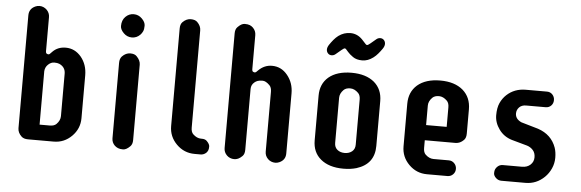

<svg xmlns="http://www.w3.org/2000/svg" viewBox="-49 -909 3258 1077"><g transform="rotate(5 1580.0 -370.5)"><path d="M76.2 -692.9Q76.2 -730.5 111.3 -746.1Q122.1 -751 134.3 -751Q146.5 -751 157 -746.3Q167.5 -741.7 175.3 -733.9Q192.4 -716.8 192.4 -692.9V-500.5Q192.4 -491.2 197.5 -488Q202.6 -484.9 207.3 -484.9Q211.9 -484.9 215.8 -489Q219.7 -493.2 228.5 -502Q257.3 -530.8 301.3 -530.8Q353 -530.8 388.7 -488.3Q423.3 -445.8 423.3 -385.3V-144Q423.3 -85 380.9 -42.5Q338.4 0 279.3 0H134.8Q110.4 0 97.7 -12.2Q76.2 -32.7 76.2 -58.1ZM307.6 -384.8Q307.6 -421.9 272.5 -437.5Q262.2 -441.9 244.1 -441.9Q226.1 -441.9 210 -426.8Q193.8 -411.6 192.4 -388.7V-87.9H250Q274.4 -87.9 286.6 -100.1Q307.6 -121.1 307.6 -146Z M606.4 -471.7Q606.4 -495.6 618.7 -508.8Q639.6 -530.3 665 -530.3Q689.5 -530.3 701.2 -517.6Q722.7 -495.6 722.7 -471.7V-47.4Q722.7 -23.9 710.4 -11.7Q689 9.8 670.9 9.8Q652.8 9.8 642.1 5.1Q631.3 0.5 623.5 -6.8Q606.4 -23.4 606.4 -47.4ZM665 -751Q691.9 -751 711.4 -731.4Q731 -711.9 731 -691.9Q731 -671.9 725.6 -660.2Q720.2 -648.4 711.4 -639.6Q691.9 -620.1 665 -620.1Q638.2 -620.1 618.7 -639.6Q599.1 -659.2 599.1 -678.7Q599.1 -711.9 618.7 -731.4Q638.2 -751 665 -751Z M1043.9 -145.5Q1043.9 -120.6 1056.2 -108.9Q1077.6 -88.4 1101.6 -88.4H1106.4Q1124.5 -88.4 1134.3 -78.6Q1150.9 -62 1150.9 -48.3Q1150.9 -34.7 1147.5 -26.6Q1144 -18.6 1138.2 -12.7Q1124.5 0 1106.4 0H1072.8Q1013.2 0 970.7 -42.5Q928.2 -85 928.2 -144.5V-693.4Q928.2 -717.8 940.4 -730Q961.4 -751 985.8 -751Q1010.7 -751 1022.9 -738.8Q1043.9 -717.8 1043.9 -693.4Z M1254.9 -6.8Q1237.8 -23.9 1237.8 -47.4V-693.4Q1237.8 -717.3 1250.5 -729.5Q1271.5 -751 1289.8 -751Q1308.1 -751 1318.6 -746.6Q1329.1 -742.2 1336.9 -734.4Q1354 -717.3 1354 -693.4V-500.5Q1354 -491.2 1359.1 -488Q1364.3 -484.9 1369.1 -484.9Q1374 -484.9 1378.4 -489.3L1386.2 -497.1Q1419.4 -530.3 1462.9 -530.3Q1515.6 -530.3 1550.3 -487.3Q1585 -444.8 1585 -385.7V-47.4Q1585 -10.3 1550.3 4.9Q1539.6 9.8 1527.6 9.8Q1515.6 9.8 1504.9 5.4Q1494.1 1 1486.3 -6.8Q1469.2 -23.9 1469.2 -47.4V-384.3Q1469.2 -408.7 1457 -420.9Q1435.5 -442.4 1417.7 -442.4Q1399.9 -442.4 1389.6 -438.7Q1379.4 -435.1 1371.6 -428.2Q1354 -413.6 1354 -390.1V-47.4Q1354 -23.4 1341.6 -11.5Q1329.1 0.5 1318.6 5.1Q1308.1 9.8 1296.1 9.8Q1284.2 9.8 1273.4 5.4Q1262.7 1 1254.9 -6.8Z M1737.3 -386.7Q1737.3 -452.6 1782.2 -491.2Q1829.1 -530.3 1911.1 -530.3Q1992.2 -530.3 2039.1 -491.2Q2084.5 -452.1 2084.5 -385.7V-133.3Q2084.5 -31.2 1984.9 0Q1952.6 9.8 1911.4 9.8Q1870.1 9.8 1837.9 -0.2Q1805.7 -10.3 1783.2 -29.3Q1737.3 -67.4 1737.3 -134.8ZM1968.8 -384.3Q1968.8 -408.7 1956.5 -420.9Q1935.1 -442.4 1911.1 -442.4Q1886.7 -442.4 1874 -429.7Q1853 -408.7 1853 -384.3V-130.4Q1853 -105.5 1869.6 -92Q1886.2 -78.6 1910.9 -78.6Q1935.5 -78.6 1952.1 -92Q1968.8 -105.5 1968.8 -130.4ZM2032.2 -729.5Q2042 -737.8 2054.4 -737.8Q2066.9 -737.8 2075 -729Q2083 -720.2 2083 -707.5Q2083 -694.8 2073 -680.2Q2063 -665.5 2051 -651.4Q2039.1 -637.2 2025.4 -627Q1995.6 -604.5 1963.4 -604.5Q1931.2 -604.5 1911.1 -618.7Q1891.1 -632.8 1881.3 -644.5L1868.2 -659.2Q1865.2 -663.1 1860.4 -663.1Q1855.5 -663.1 1842.3 -651.9L1812 -626.5Q1802.2 -618.2 1789.8 -618.2Q1777.3 -618.2 1769.3 -627Q1761.2 -635.7 1761.2 -648.4Q1761.2 -661.1 1771 -675.8Q1780.8 -690.4 1792.7 -704.8Q1804.7 -719.2 1818.4 -729.5Q1848.6 -751.5 1884.8 -751.5Q1923.3 -751.5 1952.1 -722.2L1968.8 -704.1Q1972.7 -700.2 1975.8 -696.5Q1979 -692.9 1983.4 -692.9Q1988.8 -692.9 2002 -704.1Z M2496.6 0H2381.3Q2321.8 0 2279.3 -42.5Q2236.8 -85 2236.8 -144.5V-384.3Q2236.8 -450.7 2281.7 -490.2Q2328.6 -530.3 2410.6 -530.3Q2491.7 -530.3 2538.6 -490.2Q2584 -450.2 2584 -383.3V-246.6Q2584 -222.2 2571.8 -210Q2550.8 -189 2525.9 -189H2352.5V-145.5Q2352.5 -120.6 2364.7 -108.9Q2386.2 -88.4 2410.2 -88.4H2496.6Q2515.1 -88.4 2527.8 -75.2Q2540.5 -62 2540.5 -43.7Q2540.5 -25.4 2527.8 -12.7Q2515.1 0 2496.6 0ZM2468.3 -384.3Q2468.3 -408.7 2456.1 -420.9Q2434.6 -442.4 2410.6 -442.4Q2386.2 -442.4 2373.5 -429.7Q2352.5 -408.7 2352.5 -384.3V-274.4H2468.3Z M2769.5 -75.2Q2782.7 -88.4 2800.3 -88.4H2908.2Q2938 -88.4 2956.1 -105.2Q2974.1 -122.1 2974.1 -147Q2974.1 -171.9 2960.4 -187.3Q2946.8 -202.6 2926.8 -209L2838.9 -233.4Q2793.5 -247.1 2766.6 -284.2Q2739.3 -321.8 2739.3 -363.8Q2739.3 -405.8 2751.7 -433.1Q2764.2 -460.4 2785.2 -480Q2828.6 -520.5 2892.6 -520.5H3011.7Q3030.3 -520.5 3042.5 -507.6Q3054.7 -494.6 3054.7 -476.1Q3054.7 -457.5 3042.5 -445.1Q3030.3 -432.6 3011.7 -432.6H2901.9Q2877 -432.6 2863 -418Q2849.1 -403.3 2849.1 -383.3Q2849.1 -352.1 2883.8 -336.4L2979.5 -308.6Q3056.6 -282.7 3082 -210.9Q3090.3 -186.5 3090.3 -154.8Q3090.3 -123 3077.4 -94.2Q3064.5 -65.4 3043 -44.4Q2997.6 0 2936 0H2800.3Q2782.2 0 2769 -12.7Q2755.9 -25.4 2755.9 -39.1Q2755.9 -52.7 2759.5 -60.8Q2763.2 -68.8 2769.5 -75.2Z"/></g></svg>

Font: Supermercado
Style: Regular
Weight: 400
Designer: James Grieshaber
Foundry: James Grieshaber
Version: Version 1.002